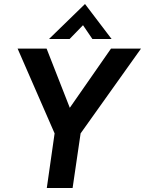

<svg xmlns="http://www.w3.org/2000/svg" viewBox="-20 -940 725 960"><path d="M214 0 253 -273 68 -697H213L329 -401L535 -697H685L383 -273L343 0ZM225 -745 405 -920 538 -745H442L395 -814L328 -745Z"/></svg>

Font: Hanken Grotesk
Style: Bold Italic
Weight: 700
Italic angle: -8°
Designer: Alfredo Marco Pradil
Foundry: Hanken Design Co.
Version: Version 3.013